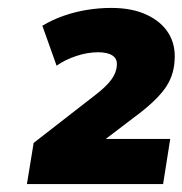

<svg xmlns="http://www.w3.org/2000/svg" viewBox="-20 -729 461 485"><path d="M48 -264 65 -368 222 -490Q248 -510 261 -527.5Q274 -545 275 -563Q277 -580 264.5 -588.5Q252 -597 228 -597Q201 -597 172.5 -587.5Q144 -578 123 -563L87 -664Q112 -679 140.5 -689Q169 -699 199.5 -704Q230 -709 261 -709Q314 -709 351 -691.5Q388 -674 406 -644.5Q424 -615 421 -576Q419 -535 394.5 -502.5Q370 -470 318 -432L217 -355L216 -378H410L392 -264Z"/></svg>

Font: Nunito Sans 10pt Black
Style: Italic
Weight: 900
Italic angle: -9°
Designer: Vernon Adams
Foundry: Vernon Adams
Version: Version 3.101;gftools[0.9.27]